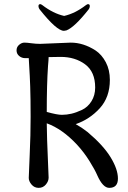

<svg xmlns="http://www.w3.org/2000/svg" viewBox="-20 -902 620 928"><path d="M174 -690 322 -696Q383 -696 442 -658Q472 -638 491.5 -601Q511 -564 511 -516Q511 -432 462 -378.5Q413 -325 346 -302Q375 -286 403 -264Q479 -200 514.5 -142Q550 -84 550 -39Q550 6 508 6Q477 6 450 -55Q439 -81 412.5 -123.5Q386 -166 352 -203Q281 -279 206 -306Q207 -225 211 -143Q215 -61 215 -43.5Q215 -26 201.5 -10Q188 6 167 6Q146 6 132.5 -10Q119 -26 119 -42Q119 -58 123.5 -153Q128 -248 128 -337Q128 -426 126 -483.5Q124 -541 121.5 -576Q119 -611 119 -621H101Q85 -621 72.5 -631.5Q60 -642 60 -658.5Q60 -675 72.5 -685.5Q85 -696 97.5 -696Q110 -696 131.5 -693Q153 -690 174 -690ZM273 -627 215 -626Q215 -615 212 -582Q206 -494 206 -361Q256 -347 279 -347Q302 -347 325.5 -352.5Q349 -358 376.5 -371Q404 -384 422 -412.5Q440 -441 440 -479Q440 -555 391.5 -591Q343 -627 273 -627ZM405 -882Q414 -882 414 -873Q414 -864 408 -856Q340 -770 301 -755Q293 -753 289 -753Q254 -753 172 -856Q166 -864 166 -873Q166 -882 175 -882Q178 -882 185 -877Q237 -837 290 -825Q343 -837 395 -877Q402 -882 405 -882Z"/></svg>

Font: Macondo
Style: Regular
Weight: 400
Version: Version 2.001